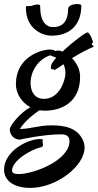

<svg xmlns="http://www.w3.org/2000/svg" viewBox="-45 -637 480 942"><path d="M366 61C340 -12 269 -22 207 -22C147 -22 105 -5 53 -4C69 -35 119 -77 149 -96C157 -95 166 -94 176 -94C256 -94 348 -135 348 -260C348 -298 330 -329 308 -352H309C388 -401 414 -405 415 -409C415 -410 414 -410 413 -412C407 -416 404 -419 405 -422C405 -424 410 -426 411 -429C412 -435 396 -475 385 -478C377 -480 311 -431 262 -384C254 -387 247 -389 242 -389C236 -389 230 -388 225 -387C222 -390 214 -394 201 -394C157 -394 33 -358 33 -224C33 -179 60 -135 104 -111C54 -84 3 -21 3 -2C3 23 23 48 52 48C54 48 164 22 257 22C268 22 296 24 296 55C296 150 121 217 46 217C26 217 14 212 14 200C15 151 103 98 157 85C164 84 166 78 166 72C166 67 164 61 163 57C163 55 166 52 166 50C166 48 163 46 152 45C90 45 -25 105 -25 195C-25 256 33 285 103 285C232 285 370 178 370 87C370 78 369 70 366 61ZM206 -317C203 -302 205 -298 208 -297C211 -296 214 -298 216 -298C219 -297 219 -294 221 -293C222 -293 223 -293 224 -294C239 -303 253 -312 266 -322C272 -311 276 -296 276 -277C276 -247 249 -152 171 -152C123 -152 105 -190 105 -230C105 -286 141 -346 202 -366C206 -362 218 -360 231 -354C218 -339 208 -325 206 -317ZM82 -602C81 -496 161 -462 209 -462C287 -462 354 -505 354 -610C354 -622 289 -621 289 -592C289 -518 247 -504 217 -504C182 -504 152 -528 152 -608C151 -619 126 -615 112 -609C100 -604 82 -612 82 -602Z"/></svg>

Font: Oregano
Style: Regular
Weight: 400
Designer: Astigmatic (AOETI)
Foundry: Astigmatic (AOETI)
Version: Version 1.000